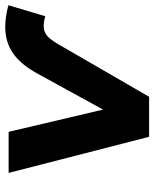

<svg xmlns="http://www.w3.org/2000/svg" viewBox="52 -642 590 734"><g transform="rotate(-90 347.0 -275.0)"><path d="M611 -550Q649 -550 694 -538L652 -397Q630 -403 614 -403Q591 -403 574.5 -387.5Q558 -372 535 -330L344 0H191L53 -537H210L295 -176L435 -431Q469 -492 511.5 -521Q554 -550 611 -550Z"/></g></svg>

Font: Montserrat Alternates
Style: Bold Italic
Weight: 700
Italic angle: -11.3°
Designer: Julieta Ulanovsky
Foundry: Julieta Ulanovsky
Version: Version 7.200